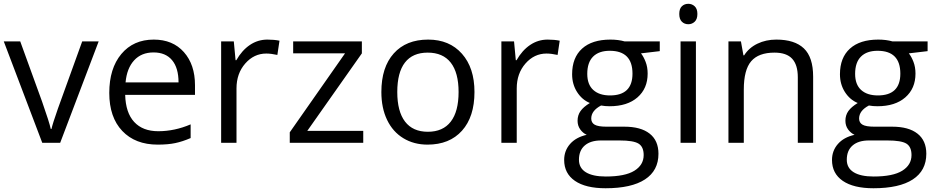

<svg xmlns="http://www.w3.org/2000/svg" viewBox="-20 -754 4943 1014"><path d="M203.1 0 0 -535.2H86.9L202.1 -217.8Q241.2 -106.4 248 -73.2H252Q257.3 -99.1 285.9 -180.4Q314.5 -261.7 414.1 -535.2H501L297.9 0Z M813 9.8Q694.3 9.8 625.7 -62.5Q557.1 -134.8 557.1 -263.2Q557.1 -392.6 620.8 -468.8Q684.6 -544.9 792 -544.9Q892.6 -544.9 951.2 -478.8Q1009.8 -412.6 1009.8 -304.2V-252.9H641.1Q643.6 -158.7 688.7 -109.9Q733.9 -61 815.9 -61Q902.3 -61 986.8 -97.2V-24.9Q943.8 -6.3 905.5 1.7Q867.2 9.8 813 9.8ZM791 -477.1Q726.6 -477.1 688.2 -435.1Q649.9 -393.1 643.1 -318.8H922.9Q922.9 -395.5 888.7 -436.3Q854.5 -477.1 791 -477.1Z M1392.1 -544.9Q1427.7 -544.9 1456.1 -539.1L1444.8 -463.9Q1411.6 -471.2 1386.2 -471.2Q1321.3 -471.2 1275.1 -418.5Q1229 -365.7 1229 -287.1V0H1147.9V-535.2H1214.8L1224.1 -436H1228Q1257.8 -488.3 1299.8 -516.6Q1341.8 -544.9 1392.1 -544.9Z M1898.4 0H1510.3V-55.2L1802.2 -472.2H1528.3V-535.2H1891.1V-472.2L1603 -63H1898.4Z M2485.8 -268.1Q2485.8 -137.2 2419.9 -63.7Q2354 9.8 2237.8 9.8Q2166 9.8 2110.4 -23.9Q2054.7 -57.6 2024.4 -120.6Q1994.1 -183.6 1994.1 -268.1Q1994.1 -398.9 2059.6 -471.9Q2125 -544.9 2241.2 -544.9Q2353.5 -544.9 2419.7 -470.2Q2485.8 -395.5 2485.8 -268.1ZM2078.1 -268.1Q2078.1 -165.5 2119.1 -111.8Q2160.2 -58.1 2239.7 -58.1Q2319.3 -58.1 2360.6 -111.6Q2401.9 -165 2401.9 -268.1Q2401.9 -370.1 2360.6 -423.1Q2319.3 -476.1 2238.8 -476.1Q2159.2 -476.1 2118.7 -423.8Q2078.1 -371.6 2078.1 -268.1Z M2872.1 -544.9Q2907.7 -544.9 2936 -539.1L2924.8 -463.9Q2891.6 -471.2 2866.2 -471.2Q2801.3 -471.2 2755.1 -418.5Q2709 -365.7 2709 -287.1V0H2627.9V-535.2H2694.8L2704.1 -436H2708Q2737.8 -488.3 2779.8 -516.6Q2821.8 -544.9 2872.1 -544.9Z M3464.4 -535.2V-483.9L3365.2 -472.2Q3378.9 -455.1 3389.6 -427.5Q3400.4 -399.9 3400.4 -365.2Q3400.4 -286.6 3346.7 -239.7Q3293 -192.9 3199.2 -192.9Q3175.3 -192.9 3154.3 -196.8Q3102.5 -169.4 3102.5 -127.9Q3102.5 -106 3120.6 -95.5Q3138.7 -85 3182.6 -85H3277.3Q3364.3 -85 3410.9 -48.3Q3457.5 -11.7 3457.5 58.1Q3457.5 147 3386.2 193.6Q3314.9 240.2 3178.2 240.2Q3073.2 240.2 3016.4 201.2Q2959.5 162.1 2959.5 90.8Q2959.5 42 2990.7 6.3Q3022 -29.3 3078.6 -42Q3058.1 -51.3 3044.2 -70.8Q3030.3 -90.3 3030.3 -116.2Q3030.3 -145.5 3045.9 -167.5Q3061.5 -189.5 3095.2 -210Q3053.7 -227.1 3027.6 -268.1Q3001.5 -309.1 3001.5 -361.8Q3001.5 -449.7 3054.2 -497.3Q3106.9 -544.9 3203.6 -544.9Q3245.6 -544.9 3279.3 -535.2ZM3037.6 89.8Q3037.6 133.3 3074.2 155.8Q3110.8 178.2 3179.2 178.2Q3281.2 178.2 3330.3 147.7Q3379.4 117.2 3379.4 64.9Q3379.4 21.5 3352.5 4.6Q3325.7 -12.2 3251.5 -12.2H3154.3Q3099.1 -12.2 3068.4 14.2Q3037.6 40.5 3037.6 89.8ZM3081.5 -363.8Q3081.5 -307.6 3113.3 -278.8Q3145 -250 3201.7 -250Q3320.3 -250 3320.3 -365.2Q3320.3 -485.8 3200.2 -485.8Q3143.1 -485.8 3112.3 -455.1Q3081.5 -424.3 3081.5 -363.8Z M3655.3 0H3574.2V-535.2H3655.3ZM3567.4 -680.2Q3567.4 -708 3581.1 -720.9Q3594.7 -733.9 3615.2 -733.9Q3634.8 -733.9 3648.9 -720.7Q3663.1 -707.5 3663.1 -680.2Q3663.1 -652.8 3648.9 -639.4Q3634.8 -626 3615.2 -626Q3594.7 -626 3581.1 -639.4Q3567.4 -652.8 3567.4 -680.2Z M4193.4 0V-346.2Q4193.4 -411.6 4163.6 -443.8Q4133.8 -476.1 4070.3 -476.1Q3986.3 -476.1 3947.3 -430.7Q3908.2 -385.3 3908.2 -280.8V0H3827.1V-535.2H3893.1L3906.2 -461.9H3910.2Q3935.1 -501.5 3980 -523.2Q4024.9 -544.9 4080.1 -544.9Q4176.8 -544.9 4225.6 -498.3Q4274.4 -451.7 4274.4 -349.1V0Z M4878.9 -535.2V-483.9L4779.8 -472.2Q4793.5 -455.1 4804.2 -427.5Q4814.9 -399.9 4814.9 -365.2Q4814.9 -286.6 4761.2 -239.7Q4707.5 -192.9 4613.8 -192.9Q4589.8 -192.9 4568.8 -196.8Q4517.1 -169.4 4517.1 -127.9Q4517.1 -106 4535.2 -95.5Q4553.2 -85 4597.2 -85H4691.9Q4778.8 -85 4825.4 -48.3Q4872.1 -11.7 4872.1 58.1Q4872.1 147 4800.8 193.6Q4729.5 240.2 4592.8 240.2Q4487.8 240.2 4430.9 201.2Q4374 162.1 4374 90.8Q4374 42 4405.3 6.3Q4436.5 -29.3 4493.2 -42Q4472.7 -51.3 4458.7 -70.8Q4444.8 -90.3 4444.8 -116.2Q4444.8 -145.5 4460.4 -167.5Q4476.1 -189.5 4509.8 -210Q4468.3 -227.1 4442.1 -268.1Q4416 -309.1 4416 -361.8Q4416 -449.7 4468.8 -497.3Q4521.5 -544.9 4618.2 -544.9Q4660.2 -544.9 4693.8 -535.2ZM4452.1 89.8Q4452.1 133.3 4488.8 155.8Q4525.4 178.2 4593.8 178.2Q4695.8 178.2 4744.9 147.7Q4793.9 117.2 4793.9 64.9Q4793.9 21.5 4767.1 4.6Q4740.2 -12.2 4666 -12.2H4568.8Q4513.7 -12.2 4482.9 14.2Q4452.1 40.5 4452.1 89.8ZM4496.1 -363.8Q4496.1 -307.6 4527.8 -278.8Q4559.6 -250 4616.2 -250Q4734.9 -250 4734.9 -365.2Q4734.9 -485.8 4614.7 -485.8Q4557.6 -485.8 4526.9 -455.1Q4496.1 -424.3 4496.1 -363.8Z"/></svg>

Font: Samim FD
Style: FD
Weight: 400
Foundry: DejaVu fonts team - Redesigned by Saber Rastikerdar
Version: Version 4.00 December 17, 2020